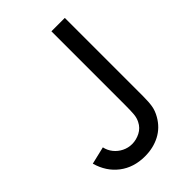

<svg xmlns="http://www.w3.org/2000/svg" viewBox="-218 -809 912 912"><g transform="rotate(-45 238.0 -353.0)"><path d="M0 -136.5 88.5 -157.5Q93.5 -133 109.5 -113Q125.5 -93 148.8 -81.5Q172 -70 198 -70Q226 -70 252.5 -83.5Q279 -97 292.5 -124.5Q301.5 -142 303.5 -163.5Q305.5 -185 305.5 -226V-720H395.5V-226V-194Q395.5 -155 391.2 -129.8Q387 -104.5 372 -78.5Q345.5 -32 300.8 -8.8Q256 14.5 200 14.5Q125 14.5 72.2 -26Q19.5 -66.5 0 -136.5Z"/></g></svg>

Font: CCSD_manrope Medium
Style: Regular
Weight: 500
Designer: Mikhail Sharanda
Foundry: Mikhail Sharanda
Version: Version 4.503